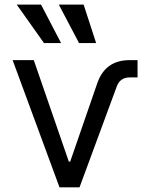

<svg xmlns="http://www.w3.org/2000/svg" viewBox="-20 -804 644 824"><path d="M235.4 0 34.2 -545.9H125L275.4 -110.4H281.2L397.5 -446.8Q431.6 -545.9 536.1 -545.9H570.3V-471.7H536.6Q495.1 -471.7 481 -432.6L321.3 0ZM168.9 -619.1 51.8 -784.2H156.2L242.2 -619.1ZM319.3 -619.1 232.4 -784.2H338.9L392.6 -619.1Z"/></svg>

Font: GitLab Sans
Style: Regular
Weight: 400
Designer: Rasmus Andersson
Foundry: Modifications by GitLab B.V., manufactured by rsms
Version: Version 4.000;git-c8fb6b7